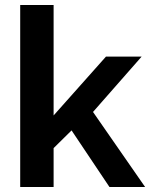

<svg xmlns="http://www.w3.org/2000/svg" viewBox="-20 -750 602 770"><path d="M562 0H419L267 -227L195 -156V0H61V-730H195V-287L405 -523H548L353 -301Z"/></svg>

Font: Raleway
Style: Bold
Weight: 700
Designer: Matt McInerney, Pablo Impallari, Rodrigo Fuenzalida
Foundry: Matt McInerney, Pablo Impallari, Rodrigo Fuenzalida
Version: Version 3.000